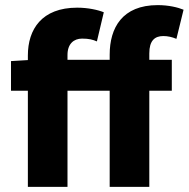

<svg xmlns="http://www.w3.org/2000/svg" viewBox="-20 -731 738 751"><path d="M409 0H564V-376H652V-497H564V-522C564 -572 585 -590 619 -590C636 -590 654 -586 670 -579L698 -693C676 -702 640 -711 597 -711C458 -711 409 -622 409 -517V-497H244V-516C244 -560 269 -580 301 -580C328 -580 343 -576 359 -569L386 -683C364 -692 325 -701 282 -701C143 -701 89 -616 89 -514V-496L23 -492V-376H89V0H244V-376H409Z"/></svg>

Font: Source Sans Pro
Style: Bold
Weight: 700
Designer: Paul D. Hunt
Foundry: Adobe Systems Incorporated
Version: Version 3.006;hotconv 1.0.111;makeotfexe 2.5.65597